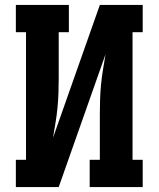

<svg xmlns="http://www.w3.org/2000/svg" viewBox="-20 -755 640 775"><path d="M44 0V-110H85V-625H44V-735H258V-625H217V-441Q217 -411 216 -380.5Q215 -350 212 -319.5Q209 -289 204 -259Q199 -229 194 -199L383 -735H556V-625H515V-110H556V0H342V-110H383V-294Q383 -324 384 -354.5Q385 -385 388 -415.5Q391 -446 396 -476Q401 -506 406 -536L217 0Z"/></svg>

Font: Iosevka Slab XBdEx
Style: Regular
Weight: 800
Width: 7
Monospace: yes
Designer: Belleve Invis
Foundry: Belleve Invis
Version: Version 11.1.0; ttfautohint (v1.8.3)